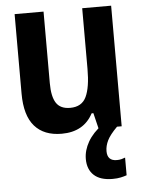

<svg xmlns="http://www.w3.org/2000/svg" viewBox="-55 -589 639 866"><g transform="rotate(-5 265.0 -156.5)"><path d="M209 10Q129 10 86.5 -38.5Q44 -87 44 -186V-546H175V-222Q175 -161 194 -132Q213 -103 257 -103Q310 -103 330 -145.5Q350 -188 350 -271V-546H481V0H376L359 -70H351Q309 10 209 10ZM420 233Q364 233 335.5 206.5Q307 180 307 133Q307 94 329 55.5Q351 17 396 -16L460 0Q427 33 415 57.5Q403 82 403 106Q403 150 446 150Q458 150 467.5 147.5Q477 145 484 142V222Q473 226 457 229.5Q441 233 420 233Z"/></g></svg>

Font: Noto Sans Mono Condensed
Style: Bold
Weight: 700
Width: 3
Designer: Monotype Design Team
Foundry: Monotype Imaging Inc.
Version: Version 2.014